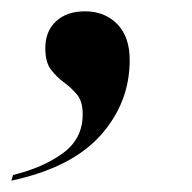

<svg xmlns="http://www.w3.org/2000/svg" viewBox="-48 -168 339 339"><path d="M-25 141Q28 128 63 102.5Q98 77 98 34Q98 11 88 -1Q78 -13 65 -22.5Q52 -32 42 -45Q32 -58 32 -83Q32 -113 51 -130.5Q70 -148 102 -148Q137 -148 159 -125.5Q181 -103 181 -62Q181 13 130 70.5Q79 128 -28 151Z"/></svg>

Font: Noto Serif Display SemiCondensed
Style: Bold Italic
Weight: 700
Width: 4
Italic angle: -12°
Designer: Monotype Design Team
Foundry: Monotype Imaging Inc.
Version: Version 2.009